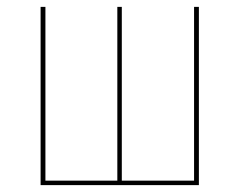

<svg xmlns="http://www.w3.org/2000/svg" viewBox="-20 -538 696 558"><path d="M558 0H98V-518H112V-13H321V-518H334V-13H544V-518H558Z"/></svg>

Font: Fira Sans Compressed Hair
Style: Regular
Weight: 100
Width: 1
Designer: bBox Type GmbH & Carrois Corporate GbR & Edenspiekermann AG
Foundry: bBox Type GmbH & Carrois Corporate GbR & Edenspiekermann AG
Version: Version 4.301